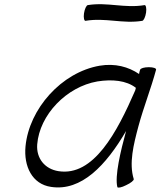

<svg xmlns="http://www.w3.org/2000/svg" viewBox="-20 -861 754 903"><path d="M382 -763C475 -779 557 -748 649 -763C656 -764 664 -782 667 -802C670 -822 666 -838 660 -837C567 -821 485 -852 393 -837C386 -836 378 -818 375 -798C372 -778 376 -762 382 -763ZM609 -19C586 -93 608 -181 631 -267C655 -356 690 -444 714 -533C716 -540 701 -545 680 -545C659 -545 641 -540 639 -533C637 -527 635 -520 634 -513C584 -547 521 -564 449 -552C269 -521 117 -349 100 -173C91 -79 131 5 220 18C363 40 479 -84 573 -245C547 -150 519 -32 532 19C534 24 552 21 573 10C595 0 611 -13 609 -19ZM255 -56C191 -66 150 -116 155 -182C166 -321 293 -453 438 -478C507 -489 574 -483 619 -448C618 -444 617 -440 616 -436C530 -238 420 -30 255 -56Z"/></svg>

Font: Nupuram Light Oblique
Style: Regular
Weight: 300
Designer: Santhosh Thottingal (santhosh.thottingal@gmail.com)
Foundry: SMC
Version: Version 1.000